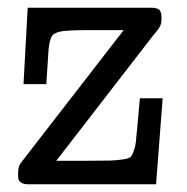

<svg xmlns="http://www.w3.org/2000/svg" viewBox="-20 -478 486 498"><path d="M26.9 -28.8Q26.9 -32.7 27.3 -36.4Q27.8 -40 28.3 -42.5Q28.8 -44.9 29.8 -47.9Q30.8 -50.8 32 -52.5Q33.2 -54.2 35.2 -57.1Q37.1 -60.1 38.1 -61Q39.1 -62 42 -65.4Q44.9 -68.8 45.9 -70.8L300.8 -399.9H215.8Q159.7 -399.9 140.9 -397Q122.1 -394 115.5 -385.5Q108.9 -377 106 -350.1L100.1 -259.8H41L51.8 -458H371.1Q386.2 -458 392.6 -453.1Q398.9 -448.2 398.9 -431.2Q398.9 -425.3 398.4 -420.7Q397.9 -416 395.5 -410.9Q393.1 -405.8 391.6 -403.8Q390.1 -401.9 385.5 -396Q380.9 -390.1 378.9 -388.2L126 -61H204.1Q248 -61 264.4 -61.5Q280.8 -62 298.8 -64.5Q316.9 -66.9 320.6 -73Q324.2 -79.1 327.6 -88.6Q331.1 -98.1 333 -113.8Q333 -115.7 333 -117.2Q335 -133.3 342.8 -223.1H401.9L384.8 0H54.2Q41 0 34.9 -4.4Q28.8 -8.8 27.8 -13.2Q26.9 -17.6 26.9 -28.8Z"/></svg>

Font: CMU Concrete
Style: Roman
Weight: 500
Version: Version 0.7.0